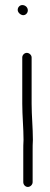

<svg xmlns="http://www.w3.org/2000/svg" viewBox="-20 -675 199 759"><path d="M68 -448V-265C68 -217 73 -169 73 -122C72 -107 72 -93 72 -79V45C72 55 80 64 90 64C100 64 109 55 109 45V-79C109 -93 109 -107 110 -122C110 -170 105 -217 105 -265V-448C105 -457 96 -466 86 -466C76 -466 68 -457 68 -448ZM50 -636C50 -625 62 -615 72 -615C82 -615 90 -624 90 -634C90 -646 80 -655 68 -655C58 -655 50 -646 50 -636Z"/></svg>

Font: Electronic
Style: SeLt
Weight: 300
Version: Version 1.011